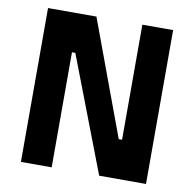

<svg xmlns="http://www.w3.org/2000/svg" viewBox="-78 -769 857 848"><g transform="rotate(10 350.5 -345.0)"><path d="M70 0V-690H287L478 -174H493V-690H631V0H421L223 -516H208V0Z"/></g></svg>

Font: TitilliumText22L Xb
Style: Bold
Weight: 400
Designer: Campivisivi
Foundry: Campivisivi
Version: 1.000